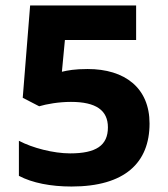

<svg xmlns="http://www.w3.org/2000/svg" viewBox="-20 -764 612 701"><path d="M300 -512C253 -512 227 -507 206 -502L217 -618H477V-744H90L63 -407L123 -376C150 -384 194 -392 239 -392C331 -392 374 -361 374 -299C374 -233 331 -204 236 -204C175 -204 98 -224 49 -250V-122C98 -96 166 -83 241 -83C436 -83 526 -170 526 -313C526 -443 436 -512 300 -512Z"/></svg>

Font: Noto Sans Telugu UI
Style: Bold
Weight: 700
Designer: Jelle Bosma - Monotype Design Team
Foundry: Monotype Imaging Inc.
Version: Version 2.005